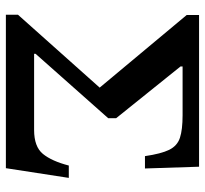

<svg xmlns="http://www.w3.org/2000/svg" viewBox="-42 -655 697 653"><g transform="rotate(90 306.5 -328.5)"><path d="M552 0H30V-41L278 -319L31 -615V-657H547L553 -473H511Q503 -528 489.5 -555.5Q476 -583 448.5 -592Q421 -601 372 -601H206V-594L382 -375V-348L163 -101V-96H422Q479 -96 503.5 -126Q528 -156 543 -214H585Z"/></g></svg>

Font: STIX Two Text SemiBold
Style: Regular
Weight: 600
Designer: Ross Mills, John Hudson & Paul Hanslow, Tiro Typeworks Ltd; with prior portions MicroPress Inc., and Coen Hoffman.
Foundry: Tiro Typeworks Ltd
Version: Version 2.13 b171